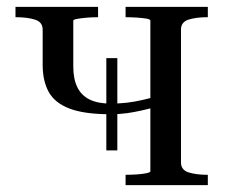

<svg xmlns="http://www.w3.org/2000/svg" viewBox="-20 -538 657 558"><path d="M417 -40V-478Q417 -482 405 -484Q393 -486 376 -487Q359 -488 345 -488V-518H584V-488H583Q550 -488 528 -481Q506 -474 506 -452V-66Q506 -44 528 -37Q550 -30 583 -30H584V0H345V-30Q359 -30 376 -31Q393 -32 405 -34.5Q417 -37 417 -40ZM104 -349V-452Q104 -474 81.5 -481Q59 -488 26 -488H25V-518H265V-488Q247 -488 230.5 -486.5Q214 -485 203.5 -483Q193 -481 193 -478V-344Q193 -309 204.5 -285Q216 -261 240 -249Q264 -237 301 -237Q327 -237 348.5 -239.5Q370 -242 392 -247Q414 -252 440 -259V-229Q414 -222 392 -217Q370 -212 348.5 -209Q327 -206 301 -206Q225 -206 182 -222.5Q139 -239 121.5 -271Q104 -303 104 -349ZM289 -101V-369H321V-101Z"/></svg>

Font: Roboto Serif 144pt
Style: Regular
Weight: 400
Version: Version 1.008